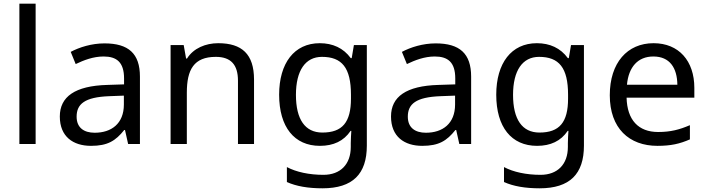

<svg xmlns="http://www.w3.org/2000/svg" viewBox="-20 -780 3832 1040"><path d="M173 0V-760H85V0Z M546 -545C476 -545 410 -524 363 -499L390 -433C434 -454 485 -474 541 -474C611 -474 652 -444 652 -355V-323L561 -320C386 -315 304 -256 304 -149C304 -40 376 10 473 10C563 10 606 -17 653 -76H657L674 0H738V-365C738 -490 676 -545 546 -545ZM572 -259 651 -262V-214C651 -110 583 -61 493 -61C435 -61 395 -88 395 -148C395 -216 438 -254 572 -259Z M1162 -546C1094 -546 1028 -519 993 -463H988L975 -536H904V0H992V-278C992 -403 1030 -472 1149 -472C1231 -472 1269 -429 1269 -343V0H1356V-349C1356 -487 1290 -546 1162 -546Z M1712 -546C1574 -546 1492 -438 1492 -267C1492 -92 1574 10 1713 10C1786 10 1842 -16 1879 -71H1883C1882 -59 1880 -21 1880 -5V16C1880 110 1824 167 1732 167C1655 167 1585 152 1534 125V206C1585 229 1649 240 1727 240C1891 240 1967 162 1967 9V-536H1897L1885 -465H1880C1840 -520 1782 -546 1712 -546ZM1724 -472C1832 -472 1881 -413 1881 -267V-246C1881 -117 1834 -62 1726 -62C1632 -62 1583 -134 1583 -266C1583 -398 1634 -472 1724 -472Z M2340 -545C2270 -545 2204 -524 2157 -499L2184 -433C2228 -454 2279 -474 2335 -474C2405 -474 2446 -444 2446 -355V-323L2355 -320C2180 -315 2098 -256 2098 -149C2098 -40 2170 10 2267 10C2357 10 2400 -17 2447 -76H2451L2468 0H2532V-365C2532 -490 2470 -545 2340 -545ZM2366 -259 2445 -262V-214C2445 -110 2377 -61 2287 -61C2229 -61 2189 -88 2189 -148C2189 -216 2232 -254 2366 -259Z M2888 -546C2750 -546 2668 -438 2668 -267C2668 -92 2750 10 2889 10C2962 10 3018 -16 3055 -71H3059C3058 -59 3056 -21 3056 -5V16C3056 110 3000 167 2908 167C2831 167 2761 152 2710 125V206C2761 229 2825 240 2903 240C3067 240 3143 162 3143 9V-536H3073L3061 -465H3056C3016 -520 2958 -546 2888 -546ZM2900 -472C3008 -472 3057 -413 3057 -267V-246C3057 -117 3010 -62 2902 -62C2808 -62 2759 -134 2759 -266C2759 -398 2810 -472 2900 -472Z M3520 -546C3378 -546 3283 -440 3283 -264C3283 -85 3388 10 3541 10C3614 10 3662 -1 3717 -25V-102C3661 -78 3613 -65 3545 -65C3438 -65 3377 -130 3374 -251H3741V-304C3741 -450 3657 -546 3520 -546ZM3519 -474C3608 -474 3648 -412 3649 -321H3376C3385 -417 3435 -474 3519 -474Z"/></svg>

Font: Noto Sans Syriac Western
Style: Regular
Weight: 400
Designer: Patrick Giasson and the Monotype Design Team
Foundry: Monotype Imaging Inc.
Version: Version 3.000